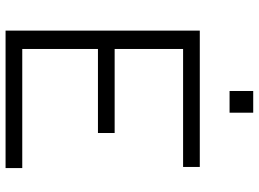

<svg xmlns="http://www.w3.org/2000/svg" viewBox="-140 -790 930 690"><g transform="rotate(90 325.0 -445.0)"><path d="M90 0V-698H580V-638H156V-392H458V-332H156V-60H584V0ZM307 -805V-890H385V-805Z"/></g></svg>

Font: Azeret Mono Thin ExtraLight
Style: Regular
Weight: 250
Version: Version 1.002